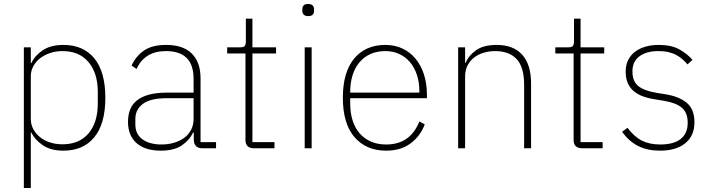

<svg xmlns="http://www.w3.org/2000/svg" viewBox="-20 -746 3572 966"><path d="M100 -508H135V-429H138Q155 -466 195 -493Q235 -520 299 -520Q399 -520 454.5 -452.5Q510 -385 510 -254Q510 -123 454.5 -55.5Q399 12 299 12Q235 12 195 -15.5Q155 -43 138 -79H135V200H100ZM294 -20Q379 -20 425.5 -75Q472 -130 472 -225V-283Q472 -378 425.5 -433.5Q379 -489 294 -489Q262 -489 233 -479.5Q204 -470 182.5 -453.5Q161 -437 148 -413.5Q135 -390 135 -362V-148Q135 -119 148 -95.5Q161 -72 182.5 -55Q204 -38 233 -29Q262 -20 294 -20Z M998 0Q957 0 955 -42V-79H951Q933 -40 894 -14Q855 12 789 12Q710 12 667 -26Q624 -64 624 -133Q624 -166 634 -193Q644 -220 667.5 -239.5Q691 -259 728.5 -269.5Q766 -280 821 -280H954V-348Q954 -420 919 -454.5Q884 -489 815 -489Q708 -489 667 -399L642 -416Q663 -463 704 -491.5Q745 -520 816 -520Q901 -520 945 -476.5Q989 -433 989 -352V-31H1067V0ZM792 -19Q825 -19 854.5 -27.5Q884 -36 906 -52Q928 -68 941 -92Q954 -116 954 -148V-252H821Q737 -252 699 -223.5Q661 -195 661 -148V-120Q661 -70 697.5 -44.5Q734 -19 792 -19Z M1258 0Q1215 0 1215 -42V-477H1123V-508H1189Q1206 -508 1211.5 -515Q1217 -522 1217 -539V-652H1250V-508H1369V-477H1250V-31H1361V0Z M1531 -665Q1515 -665 1508 -672.5Q1501 -680 1501 -691V-700Q1501 -711 1507.5 -718.5Q1514 -726 1530 -726Q1546 -726 1553 -718.5Q1560 -711 1560 -700V-691Q1560 -680 1553.5 -672.5Q1547 -665 1531 -665ZM1513 -508H1548V0H1513Z M1923 12Q1822 12 1763.5 -56Q1705 -124 1705 -254Q1705 -383 1762 -451.5Q1819 -520 1919 -520Q1966 -520 2004.5 -502Q2043 -484 2070.5 -451Q2098 -418 2113 -371.5Q2128 -325 2128 -268V-252H1742V-225Q1742 -178 1754 -140Q1766 -102 1789.5 -75Q1813 -48 1846.5 -33.5Q1880 -19 1923 -19Q2044 -19 2090 -135L2117 -120Q2094 -60 2045 -24Q1996 12 1923 12ZM1919 -489Q1877 -489 1844.5 -474.5Q1812 -460 1789 -433Q1766 -406 1754 -368Q1742 -330 1742 -284V-280H2090V-286Q2090 -332 2077.5 -369.5Q2065 -407 2042.5 -433.5Q2020 -460 1988.5 -474.5Q1957 -489 1919 -489Z M2285 0V-508H2320V-430H2323Q2338 -467 2375.5 -493.5Q2413 -520 2479 -520Q2563 -520 2607.5 -470.5Q2652 -421 2652 -326V0H2617V-320Q2617 -408 2579.5 -448.5Q2542 -489 2471 -489Q2442 -489 2414.5 -481Q2387 -473 2366 -457Q2345 -441 2332.5 -417Q2320 -393 2320 -361V0Z M2909 0Q2866 0 2866 -42V-477H2774V-508H2840Q2857 -508 2862.5 -515Q2868 -522 2868 -539V-652H2901V-508H3020V-477H2901V-31H3012V0Z M3301 12Q3238 12 3191.5 -11Q3145 -34 3110 -83L3137 -103Q3171 -58 3209.5 -38.5Q3248 -19 3302 -19Q3370 -19 3405 -47Q3440 -75 3440 -128Q3440 -179 3410.5 -204Q3381 -229 3320 -239L3277 -246Q3243 -251 3215.5 -261Q3188 -271 3168.5 -287.5Q3149 -304 3138.5 -328Q3128 -352 3128 -386Q3128 -419 3140.5 -444Q3153 -469 3175.5 -486Q3198 -503 3228.5 -511.5Q3259 -520 3294 -520Q3358 -520 3398 -497.5Q3438 -475 3464 -445L3439 -422Q3428 -435 3414.5 -447Q3401 -459 3384 -468.5Q3367 -478 3344.5 -483.5Q3322 -489 3293 -489Q3233 -489 3197.5 -463Q3162 -437 3162 -387Q3162 -336 3192 -312.5Q3222 -289 3283 -279L3326 -272Q3397 -261 3435.5 -228.5Q3474 -196 3474 -131Q3474 -63 3428 -25.5Q3382 12 3301 12Z"/></svg>

Font: IBM Plex Sans KR ExtraLight
Style: Regular
Weight: 200
Designer: Mike Abbink; Paul van der Laan; Pieter van Rosmalen; Wujin Sim; Chorong Kim; Dohee Lee;
Foundry: Sandoll Inc.
Version: Version 1.001